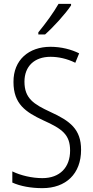

<svg xmlns="http://www.w3.org/2000/svg" viewBox="-20 -967 485 997"><path d="M349 -939V-947H284C257 -900 219 -848 179 -799V-788H214C257 -826 320 -895 349 -939ZM401 -189C401 -296 344 -339 241 -386C155 -426 107 -456 107 -543C107 -623 159 -672 242 -672C282 -672 327 -663 371 -641L391 -690C351 -710 299 -724 242 -724C130 -724 49 -656 50 -541C50 -427 113 -385 205 -342C303 -298 344 -268 344 -185C344 -98 291 -42 200 -42C146 -42 87 -56 44 -77V-19C86 0 141 10 200 10C322 10 401 -64 401 -189Z"/></svg>

Font: Noto Sans Thai Cond Light
Style: Regular
Weight: 300
Width: 3
Designer: Monotype Design Team
Foundry: Monotype Imaging Inc.
Version: Version 2.002